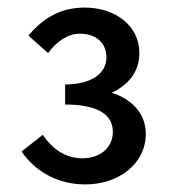

<svg xmlns="http://www.w3.org/2000/svg" viewBox="-20 -910 457 507"><path d="M205 -423C292 -423 365 -476 365 -557C365 -613 324 -650 275 -665C319 -686 348 -720 348 -770C348 -844 282 -890 204 -890C140 -890 95 -863 55 -816L107 -770C129 -800 159 -821 190 -821C234 -821 261 -797 261 -758C261 -716 221 -687 152 -687V-634C234 -634 278 -610 278 -562C278 -518 242 -492 198 -492C155 -492 120 -514 93 -554L37 -510C72 -458 132 -423 205 -423Z"/></svg>

Font: ChiuKong Gothic CL Medium
Style: Regular
Weight: 500
Designer: Ryoko NISHIZUKA 西塚涼子 (kana, bopomofo & ideographs); Paul D. Hunt (Latin, Greek & Cyrillic); Sandoll Communications 산돌커뮤니
Foundry: Adobe
Version: Version 1.300